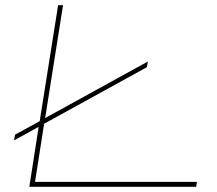

<svg xmlns="http://www.w3.org/2000/svg" viewBox="-20 -720 837 740"><path d="M93 0 129 -231 34 -179 38 -201 133 -253 204 -700H223L154 -265L550 -483L546 -461L150 -243L115 -19H739L736 0Z"/></svg>

Font: Georama ExtraExtended Thin
Style: Italic
Weight: 100
Width: 8
Italic angle: -9°
Designer: Jean-Baptiste Levee
Foundry: Production Type
Version: Version 1.000